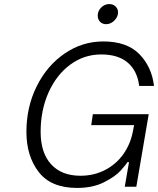

<svg xmlns="http://www.w3.org/2000/svg" viewBox="-20 -919 778 945"><path d="M110 -270Q110 -392 160.5 -494Q211 -596 298 -655.5Q385 -715 488 -715Q605 -715 666 -652.5Q727 -590 738 -496H665Q656 -570 609 -610.5Q562 -651 478 -651Q394 -651 326 -601Q258 -551 219 -464Q180 -377 180 -270Q180 -167 231.5 -110.5Q283 -54 376 -54Q442 -54 496.5 -82Q551 -110 586.5 -159.5Q622 -209 634 -272L640 -303H429L437 -357H712L651 0H594L615 -121H607Q600 -108 573 -78.5Q546 -49 491 -21.5Q436 6 359 6Q231 6 170.5 -72.5Q110 -151 110 -270ZM461 -842Q461 -865 478 -882Q495 -899 518 -899Q537 -899 549 -887Q561 -875 561 -858Q561 -836 543 -818Q525 -800 502 -800Q484 -800 472.5 -812Q461 -824 461 -842Z"/></svg>

Font: Be Vietnam Light
Style: Italic
Weight: 300
Italic angle: -9.222°
Designer: Gabriel Lam
Foundry: TypeRant
Version: Version 3.000